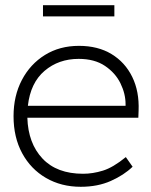

<svg xmlns="http://www.w3.org/2000/svg" viewBox="-20 -707 580 737"><path d="M290 10Q215 10 156.5 -24Q98 -58 65 -119Q32 -180 32 -261Q32 -339 64 -400Q96 -461 152.5 -496Q209 -531 283 -531Q356 -531 408 -499.5Q460 -468 487.5 -412Q515 -356 512 -282L511 -255H85Q88 -157 143 -98.5Q198 -40 299 -40Q336 -40 375 -52Q414 -64 463 -104L489 -67Q456 -35 405.5 -12.5Q355 10 290 10ZM282 -481Q205 -481 151 -435Q97 -389 87 -301H462V-307Q462 -347 442.5 -387Q423 -427 383 -454Q343 -481 282 -481ZM145 -644V-687H419V-644Z"/></svg>

Font: Lexend Deca ExtraLight
Style: Regular
Weight: 200
Designer: Bonnie Shaver-Troup, Thomas Jockin
Foundry: Lexend
Version: Version 1.008; ttfautohint (v1.8.4.7-5d5b)